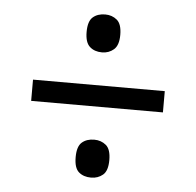

<svg xmlns="http://www.w3.org/2000/svg" viewBox="-42 -650 597 585"><g transform="rotate(5 256.0 -357.5)"><path d="M257 -491Q234 -491 219.5 -504Q205 -517 205 -549Q205 -582 219.5 -594.5Q234 -607 257 -607Q278 -607 293 -594.5Q308 -582 308 -549Q308 -517 293 -504Q278 -491 257 -491ZM55 -325V-390H458V-325ZM257 -108Q234 -108 219.5 -120.5Q205 -133 205 -166Q205 -199 219.5 -211.5Q234 -224 257 -224Q278 -224 293 -211.5Q308 -199 308 -166Q308 -133 293 -120.5Q278 -108 257 -108Z"/></g></svg>

Font: Noto Serif Myanmar SemiCondensed SemiBold
Style: Regular
Weight: 600
Width: 4
Designer: Ben Mitchell and the Monotype Design Team
Foundry: Monotype Imaging Inc.
Version: Version 2.106; ttfautohint (v1.8.4.7-5d5b)